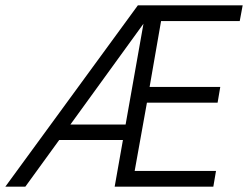

<svg xmlns="http://www.w3.org/2000/svg" viewBox="-58 -700 930 720"><path d="M-38 0 459 -680H852L841 -621H546L503 -374H768L758 -315H493L447 -59H752L742 0H372L403 -175H164L37 0ZM206 -233H413L480 -611Z"/></svg>

Font: Inria Sans Light
Style: Italic
Weight: 300
Italic angle: -10°
Designer: Black Foundry Team
Foundry: Black Foundry
Version: Version 1.2; ttfautohint (v1.8.3)